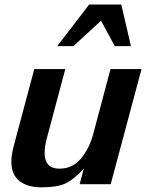

<svg xmlns="http://www.w3.org/2000/svg" viewBox="-20 -800 636 834"><path d="M548.8 -599.6 506.8 -780.3H367.2L228.5 -599.6H298.8L418.9 -710L478.5 -599.6ZM594.7 -500H460L385.7 -220.7C374.7 -178.4 356.9 -142.3 332.5 -112.3C308.1 -82.4 276.7 -67.4 238.3 -67.4C195.3 -67.4 173.8 -90.2 173.8 -135.7C173.8 -154.6 177.1 -176.1 183.6 -200.2L263.7 -500H128.9L38.1 -160.2C32.2 -135.4 29.3 -114.9 29.3 -98.6C29.3 -60.2 41 -31.9 64.5 -13.7C87.9 4.6 119.8 13.7 160.2 13.7C204.4 13.7 238.6 8.3 262.7 -2.4C286.8 -13.2 313.8 -34.8 343.8 -67.4L326.2 0H460.9Z"/></svg>

Font: FreeUniversal
Style: BoldItalic
Weight: 700
Italic angle: -11°
Version: Version 1.001